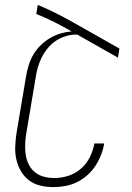

<svg xmlns="http://www.w3.org/2000/svg" viewBox="-20 -755 540 783"><path d="M198 8Q171 8 145 2Q119 -4 99 -19Q79 -34 66 -56Q53 -78 47 -103.5Q41 -129 42 -156Q43 -183 47 -210L87 -448Q91 -470 98 -492Q105 -514 117 -534Q129 -554 146.5 -571Q164 -588 184.5 -600Q205 -612 227 -618.5Q249 -625 272 -627Q237 -647 201.5 -665Q166 -683 128 -698L134 -735Q178 -717 219.5 -695.5Q261 -674 301 -651L467 -557L461 -520L295 -614H290Q269 -614 248 -607.5Q227 -601 208.5 -589Q190 -577 175.5 -559.5Q161 -542 151 -522.5Q141 -503 135 -482.5Q129 -462 126 -442L86 -204Q83 -183 82.5 -161.5Q82 -140 85.5 -120Q89 -100 98.5 -82Q108 -64 124 -51.5Q140 -39 160.5 -34Q181 -29 202 -29Q230 -29 258.5 -38Q287 -47 310 -67Q333 -87 346.5 -114.5Q360 -142 365 -170H405Q401 -146 392 -123Q383 -100 369 -78.5Q355 -57 335.5 -40Q316 -23 293.5 -12Q271 -1 246.5 3.5Q222 8 198 8Z"/></svg>

Font: Iosevka Term Curly XLt Obl
Style: Regular
Weight: 200
Italic angle: -9°
Designer: Belleve Invis
Foundry: Belleve Invis
Version: Version 32.3.0